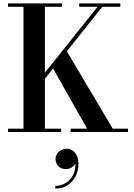

<svg xmlns="http://www.w3.org/2000/svg" viewBox="-20 -770 782 1120"><path d="M304 156.8Q304 132.4 323.2 115Q342.4 97.6 369.6 97.6Q397.6 97.6 417.6 120.8Q437.6 144 437.6 186.4Q437.6 224 421.6 257Q405.6 290 375.2 310Q344.8 330 302.4 330V314.4Q336.8 314.4 363.8 297.4Q390.8 280.4 406 251Q421.2 221.6 420 184Q413.6 196.4 399 206.2Q384.4 216 365.6 216Q335.2 216 319.6 198.6Q304 181.2 304 156.8ZM27 -19.5H117V-730.5H27V-750H342V-730.5H242V-346L549 -730.5H442V-750H682V-730.5H577L370 -471L637.5 -19.5H727V0H392V-19.5H488L289.5 -370.5L242 -311V-19.5H337V0H27Z"/></svg>

Font: Bodoni* 11pt Medium
Style: Regular
Weight: 500
Version: Version 2.3